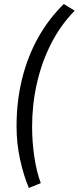

<svg xmlns="http://www.w3.org/2000/svg" viewBox="-20 -752 390 951"><path d="M123 179Q97 118 79.5 38.5Q62 -41 62 -127Q62 -251 89.5 -362Q117 -473 169.5 -566.5Q222 -660 296 -732L350 -699Q280 -628 233 -535.5Q186 -443 162.5 -338Q139 -233 139 -126Q139 -49 150 25Q161 99 182 155Z"/></svg>

Font: Source Sans 3 Medium
Style: Italic
Weight: 500
Italic angle: -11°
Designer: Paul D. Hunt
Foundry: Adobe
Version: Version 3.052;hotconv 1.1.0;makeotfexe 2.6.0